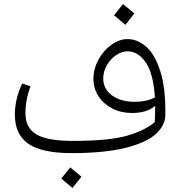

<svg xmlns="http://www.w3.org/2000/svg" viewBox="-20 -739 896 943"><path d="M792 -175Q792 -124 746 -81.5Q700 -39 597 -13Q494 13 332 13Q185 13 119 -33Q53 -79 53 -176Q53 -253 89 -329L130 -315Q105 -251 105 -183Q105 -111 158.5 -79Q212 -47 337 -47Q516 -47 604 -72.5Q692 -98 740 -139Q742 -168 742 -219Q701 -184 628 -184Q575 -184 532 -206Q489 -228 464 -266Q439 -304 439 -351Q439 -401 463.5 -446Q488 -491 527 -519Q566 -547 607 -547Q655 -547 698 -509.5Q741 -472 767.5 -388.5Q794 -305 792 -175ZM741 -260Q733 -379 695.5 -433Q658 -487 606 -487Q578 -487 550 -468Q522 -449 504.5 -418Q487 -387 487 -354Q487 -302 530 -270.5Q573 -239 643 -239Q698 -239 741 -260ZM540 -664 584 -719 640 -673 596 -617ZM281 138 325 83 380 129 336 184Z"/></svg>

Font: FiraGO Light
Style: Italic
Weight: 300
Italic angle: -8°
Designer: bBox Type GmbH
Foundry: bBox Type GmbH
Version: Version 1.001